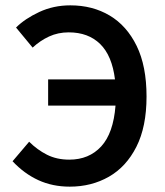

<svg xmlns="http://www.w3.org/2000/svg" viewBox="-20 -686 616 718"><path d="M241 12Q176 12 123 -12.5Q70 -37 27 -83L89 -156Q119 -126 155.5 -107.5Q192 -89 239 -89Q313 -89 358.5 -138.5Q404 -188 412 -291H160V-389H410Q399 -478 354.5 -521.5Q310 -565 237 -565Q197 -565 163.5 -549.5Q130 -534 102 -508L40 -583Q73 -616 126.5 -641Q180 -666 243 -666Q326 -666 390 -628Q454 -590 491 -514.5Q528 -439 528 -325Q528 -212 490 -137Q452 -62 387 -25Q322 12 241 12Z"/></svg>

Font: Source Sans Pro SemiBold
Style: Regular
Weight: 600
Designer: Paul D. Hunt
Foundry: Adobe Systems Incorporated
Version: Version 2.045;hotconv 1.0.109;makeotfexe 2.5.65596